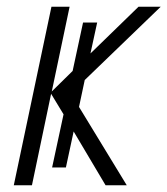

<svg xmlns="http://www.w3.org/2000/svg" viewBox="-20 -551 498 571"><path d="M21 0 133 -531H187L134 -279L196 -340L227 -484H269L249 -392L392 -531H458L232 -313L215 -233L357 0H294L199 -160L176 -53H135L169 -211L132 -272L75 0Z"/></svg>

Font: Noto Sans SemiCondensed Light
Style: Italic
Weight: 300
Width: 4
Italic angle: -12°
Designer: Monotype Design Team
Foundry: Monotype Imaging Inc.
Version: Version 2.013; ttfautohint (v1.8.4.7-5d5b)